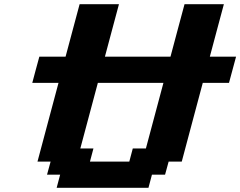

<svg xmlns="http://www.w3.org/2000/svg" viewBox="-20 -895 1145 915"><path d="M250 0H687.5L704.1 -62.5H766.6L783.7 -125H846.2Q862.8 -187.5 896.2 -312.5Q929.7 -437.5 946.3 -500H1071.3Q1077.1 -520.5 1088.1 -562.3Q1099.1 -604 1105 -625H980Q991.2 -667 1013.4 -750.2Q1035.6 -833.5 1046.9 -875H859.4Q848.1 -833.5 825.9 -750.2Q803.7 -667 792.5 -625H480Q491.2 -667 513.4 -750Q535.6 -833 546.9 -875H359.4Q348.1 -833 325.9 -750Q303.7 -667 292.5 -625H167.5Q161.6 -604 150.4 -562.3Q139.2 -520.5 133.8 -500H258.8Q242.2 -437.5 208.7 -312.5Q175.3 -187.5 158.7 -125H221.2L204.1 -62.5H266.6ZM596.2 -125H408.7L425.3 -187.5H362.8L446.3 -500H758.8L675.3 -187.5H612.8Z"/></svg>

Font: Faithful 32x
Style: SemiboldOblique
Weight: 400
Foundry: Faithful Resource Pack
Version: Version 1.0; January 27, 2023